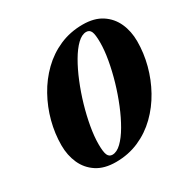

<svg xmlns="http://www.w3.org/2000/svg" viewBox="-165 -872 1024 1039"><g transform="rotate(-30 347.5 -352.5)"><path d="M235 -116.5Q235 -66.5 243.8 -47.8Q252.5 -29 272.5 -29Q300 -29 328.8 -56.8Q357.5 -84.5 385 -131.8Q412.5 -179 436.5 -237.8Q460.5 -296.5 478.8 -359.2Q497 -422 507.5 -481.5Q518 -541 518 -588.5Q518 -638.5 509.5 -657.2Q501 -676 480.5 -676Q453 -676 424.2 -648.2Q395.5 -620.5 368 -573.2Q340.5 -526 316.5 -467.2Q292.5 -408.5 274.2 -345.8Q256 -283 245.5 -223.5Q235 -164 235 -116.5ZM483.5 -720Q555.5 -720 602.2 -689.5Q649 -659 672 -608Q695 -557 695 -494Q695 -421 675.8 -348Q656.5 -275 620.2 -209.8Q584 -144.5 532 -93.8Q480 -43 413.8 -14Q347.5 15 269.5 15Q197.5 15 150.8 -15.5Q104 -46 81 -97.2Q58 -148.5 58 -211Q58 -284 77.2 -357Q96.5 -430 132.8 -495.2Q169 -560.5 221 -611.2Q273 -662 339.2 -691Q405.5 -720 483.5 -720Z"/></g></svg>

Font: Newsreader 60pt ExtraBold
Style: Italic
Weight: 800
Italic angle: -17°
Designer: Hugues Gentile
Foundry: Production Type
Version: Version 1.003